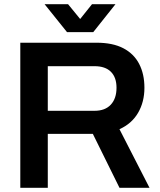

<svg xmlns="http://www.w3.org/2000/svg" viewBox="-20 -888 757 908"><path d="M76 0V-686H437Q513 -686 563 -660Q613 -634 638 -586Q663 -538 663 -473Q663 -406 633 -354.5Q603 -303 545 -277L687 0H545L419 -255H206V0ZM206 -364H427Q477 -364 504 -393Q531 -422 531 -473Q531 -522 504.5 -548.5Q478 -575 427 -575H206ZM191 -868H302L387 -764L331 -763L415 -868H526L421 -736H297Z"/></svg>

Font: Archivo Variable SemiBold
Style: Regular
Weight: 600
Designer: Hector Gatti
Foundry: Omnibus-Type
Version: Version 2.001